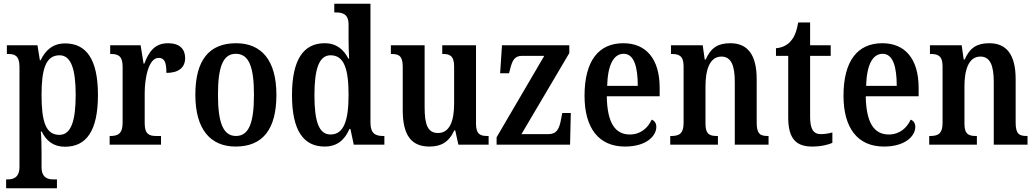

<svg xmlns="http://www.w3.org/2000/svg" viewBox="-20 -780 5582 1035"><path d="M13 235H287V187H267C239 187 204 179 204 121V43C204 4 203 -41 200 -71H205C229 -21 268 11 330 11C446 11 508 -75 508 -268C508 -461 445 -546 331 -546C264 -546 224 -508 199 -455H195L182 -536H17V-489H25C59 -489 85 -480 85 -420V119C85 179 50 187 22 187H13ZM300 -53C225 -53 204 -128 204 -269C204 -403 225 -482 301 -482C363 -482 388 -407 388 -269C388 -128 363 -53 300 -53Z M571 0H848V-47H822C787 -47 760 -55 760 -114V-278C760 -359 781 -468 835 -468C868 -468 877 -442 877 -387C943 -387 978 -416 978 -467C978 -515 949 -547 886 -547C815 -547 783 -503 758 -437H754L738 -536H574V-489H577C615 -489 641 -480 641 -421V-119C641 -56 613 -47 574 -47H571Z M1250 10C1395 10 1470 -81 1470 -269C1470 -457 1388 -547 1253 -547C1108 -547 1033 -457 1033 -269C1033 -81 1116 10 1250 10ZM1252 -47C1181 -47 1155 -123 1155 -269C1155 -415 1180 -490 1251 -490C1324 -490 1349 -415 1349 -269C1349 -123 1324 -47 1252 -47Z M1730 10C1798 10 1838 -26 1864 -85H1869L1887 0H2052V-47H2045C2005 -47 1977 -59 1977 -119V-760H1782V-713H1789C1827 -713 1859 -705 1859 -647V-575C1859 -539 1860 -497 1862 -464H1858C1833 -512 1795 -547 1730 -547C1617 -547 1554 -460 1554 -267C1554 -75 1617 10 1730 10ZM1762 -55C1699 -55 1675 -125 1675 -267C1675 -406 1699 -482 1762 -482C1836 -482 1859 -406 1859 -268C1859 -132 1834 -55 1762 -55Z M2295 10C2353 10 2398 -10 2429 -77H2434L2451 0H2614V-47H2608C2573 -47 2546 -53 2546 -112V-536H2364V-489H2367C2402 -489 2428 -482 2428 -421V-221C2428 -126 2403 -63 2341 -63C2285 -63 2269 -110 2269 -202V-536H2087V-489H2090C2131 -489 2151 -478 2151 -420V-187C2151 -50 2198 10 2295 10Z M2657 0H3053L3057 -171H3011L3005 -140C2995 -83 2980 -57 2936 -57H2791L3049 -494V-536H2686L2676 -385H2724L2729 -404C2742 -458 2755 -479 2796 -479H2914L2657 -40Z M3349 10C3467 10 3518 -49 3518 -96C3518 -117 3507 -130 3493 -135C3473 -91 3434 -55 3375 -55C3296 -55 3253 -118 3251 -261H3536V-306C3536 -464 3462 -547 3340 -547C3207 -547 3131 -452 3131 -264C3131 -90 3207 10 3349 10ZM3418 -317H3253C3256 -429 3287 -490 3342 -490C3397 -490 3418 -422 3418 -317Z M3593 0H3850V-47H3845C3807 -47 3783 -55 3783 -113V-315C3783 -398 3803 -475 3869 -475C3923 -475 3941 -424 3941 -338V0H4123V-47H4119C4080 -47 4059 -56 4059 -118V-353C4059 -488 4008 -547 3917 -547C3853 -547 3813 -525 3784 -459H3779L3768 -536H3597V-489H3601C3639 -489 3665 -480 3665 -423V-117C3665 -56 3637 -47 3598 -47H3593Z M4358 10C4409 10 4448 -1 4467 -10V-66C4448 -61 4428 -57 4405 -57C4364 -57 4347 -85 4347 -151V-479H4458V-536H4347V-659H4283C4274 -609 4262 -581 4244 -560C4227 -539 4200 -523 4163 -520V-479H4229V-146C4229 -30 4274 10 4358 10Z M4745 10C4863 10 4914 -49 4914 -96C4914 -117 4903 -130 4889 -135C4869 -91 4830 -55 4771 -55C4692 -55 4649 -118 4647 -261H4932V-306C4932 -464 4858 -547 4736 -547C4603 -547 4527 -452 4527 -264C4527 -90 4603 10 4745 10ZM4814 -317H4649C4652 -429 4683 -490 4738 -490C4793 -490 4814 -422 4814 -317Z M4989 0H5246V-47H5241C5203 -47 5179 -55 5179 -113V-315C5179 -398 5199 -475 5265 -475C5319 -475 5337 -424 5337 -338V0H5519V-47H5515C5476 -47 5455 -56 5455 -118V-353C5455 -488 5404 -547 5313 -547C5249 -547 5209 -525 5180 -459H5175L5164 -536H4993V-489H4997C5035 -489 5061 -480 5061 -423V-117C5061 -56 5033 -47 4994 -47H4989Z"/></svg>

Font: Noto Serif Tamil Condensed SemiBold
Style: Italic
Weight: 600
Width: 3
Italic angle: -12°
Designer: Indian Type Foundry, Tom Grace, and the Monotype Design Team
Foundry: Monotype Imaging Inc.
Version: Version 2.003